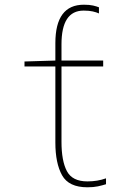

<svg xmlns="http://www.w3.org/2000/svg" viewBox="-20 -785 540 815"><path d="M430 -3V-28Q394 -15 351 -15Q287 -15 264 -58.5Q241 -102 241 -183V-503H418V-528H241V-597Q241 -740 335 -740Q358 -740 373.5 -736.5Q389 -733 400 -728V-754Q390 -758 375 -761.5Q360 -765 336 -765Q215 -765 215 -602V-528L84 -524V-503H215V-180Q215 -92 243.5 -41Q272 10 351 10Q377 10 395.5 6Q414 2 430 -3Z"/></svg>

Font: Noto Sans Mono UI Condensed Thin
Style: Regular
Weight: 250
Width: 3
Designer: Monotype Design team
Foundry: Monotype Imaging Inc.
Version: 1.000